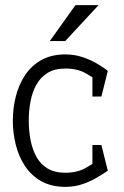

<svg xmlns="http://www.w3.org/2000/svg" viewBox="-20 -720 485 748"><path d="M235 8Q180 8 141 -14Q102 -36 77.5 -73Q53 -110 41.5 -156Q30 -202 30 -250Q30 -298 41.5 -344Q53 -390 77.5 -427Q102 -464 141 -486Q180 -508 235 -508V-453Q193 -453 165.5 -436Q138 -419 122 -390.5Q106 -362 99 -325.5Q92 -289 92 -250Q92 -211 99 -174.5Q106 -138 122 -109Q138 -80 165.5 -63.5Q193 -47 235 -47ZM234 8V-47Q281 -47 313.5 -65.5Q346 -84 365 -99L400 -55Q384 -44 359 -29Q334 -14 302.5 -3Q271 8 234 8ZM365 -402Q345 -417 313 -435Q281 -453 234 -453V-508Q271 -508 303 -497Q335 -486 360 -471Q385 -456 400 -444ZM340 -155H375L400 -55H340ZM340 -344V-444H400L375 -344ZM364 -700 234 -560H174L274 -700Z"/></svg>

Font: Epunda Slab Light
Style: Regular
Weight: 300
Designer: Simon Atzbach
Foundry: typofactur
Version: Version 1.102